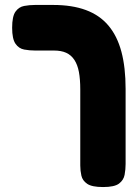

<svg xmlns="http://www.w3.org/2000/svg" viewBox="-20 -606 556 775"><path d="M396 149Q351 149 332 136Q313 123 308.5 103Q304 83 304 62V-245Q304 -286 298.5 -315.5Q293 -345 280 -364.5Q267 -384 247 -393Q227 -402 198 -402H122Q99 -402 77.5 -406Q56 -410 42.5 -429.5Q29 -449 29 -494Q29 -540 42.5 -559Q56 -578 77.5 -582Q99 -586 121 -586H195Q271 -586 326.5 -565.5Q382 -545 417.5 -503Q453 -461 470 -397.5Q487 -334 487 -247V56Q487 78 483 99.5Q479 121 460.5 135Q442 149 396 149Z"/></svg>

Font: Fredoka SemiCondensed
Style: Bold
Weight: 700
Width: 4
Designer: Ben Nathan
Foundry: Milena B. Brandão, Ben Nathan
Version: Version 2.001